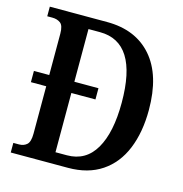

<svg xmlns="http://www.w3.org/2000/svg" viewBox="-106 -811 866 908"><g transform="rotate(15 327.0 -357.0)"><path d="M27 0V-47H55Q78 -47 93 -60.5Q108 -74 108 -114V-346H33V-401H108V-603Q108 -643 92 -655Q76 -667 52 -667H27V-714H307Q448 -714 527 -623.5Q606 -533 606 -363Q606 -254 572.5 -172Q539 -90 472 -45Q405 0 307 0ZM287 -56Q379 -56 426 -136.5Q473 -217 473 -363Q473 -659 287 -659H231V-401H349V-346H231V-56Z"/></g></svg>

Font: Noto Serif Condensed SemiBold
Style: Regular
Weight: 600
Width: 3
Designer: Monotype Design Team
Foundry: Monotype Imaging Inc.
Version: Version 2.013